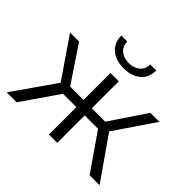

<svg xmlns="http://www.w3.org/2000/svg" viewBox="-166 -944 1158 1158"><g transform="rotate(45 413.0 -365.5)"><path d="M724 0 544 -260 603 -295 809 0ZM426 -234V-295H592V-234ZM610 -255 542 -265 717 -525H794ZM102 0H17L223 -295L281 -260ZM448 0H377V-525H448ZM399 -234H234V-295H399ZM217 -255 32 -525H109L283 -265ZM412 -601Q346 -601 305.5 -634.5Q265 -668 263 -731H314Q315 -691 342 -668Q369 -645 412 -645Q455 -645 482.5 -668Q510 -691 511 -731H562Q561 -668 520 -634.5Q479 -601 412 -601Z"/></g></svg>

Font: MOST Montserrat
Style: Regular
Weight: 400
Designer: Julieta Ulanovsky
Foundry: Julieta Ulanovsky
Version: Version 8.000;March 11, 2024;FontCreator 15.0.0.2926 64-bit